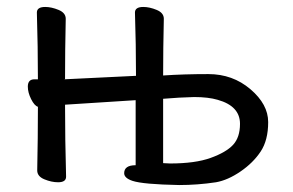

<svg xmlns="http://www.w3.org/2000/svg" viewBox="-20 -510 841 552"><path d="M495 22Q391 20 361 10Q337 2 337 -12Q337 -35 370 -35V-222L167 -209Q167 -109 170 -2Q170 14 147 14Q128 14 107.5 5.5Q87 -3 87 -20Q89 -114 89 -203Q79 -206 69.5 -225Q60 -244 60 -261Q60 -282 79 -282H89Q89 -375 86 -474Q86 -490 110 -490Q128 -490 148.5 -481.5Q169 -473 169 -456Q167 -365 167 -283L165 -282L371 -292Q371 -383 368 -474Q368 -490 392 -490Q410 -490 430.5 -481.5Q451 -473 451 -456Q449 -371 449 -293Q509 -297 579 -297Q649 -297 700 -253.5Q751 -210 751 -159Q751 -107 729.5 -74.5Q708 -42 671.5 -17Q635 8 601 14Q548 22 495 22ZM469 -40Q541 -40 585.5 -56Q630 -72 650 -93.5Q670 -115 670 -154Q670 -205 606 -223Q579 -231 538 -231Q496 -230 449 -226V-41Z"/></svg>

Font: LXGW WenKai TC
Style: Bold
Weight: 700
Designer: LXGW / Fontworks Inc.
Foundry: LXGW / Fontworks Inc.
Version: Version 1.330;April 28, 2024